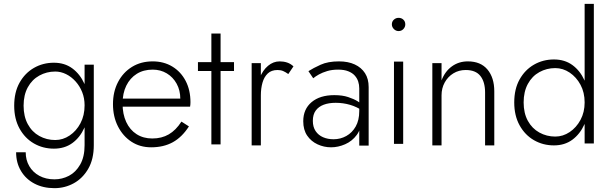

<svg xmlns="http://www.w3.org/2000/svg" viewBox="-20 -774 3163 1001"><path d="M64 20Q64 75 89.5 117.5Q115 160 160 183.5Q205 207 264 207Q318 207 364.5 181.5Q411 156 440 106Q469 56 469 -17V-437H421V-17Q421 44 398 84Q375 124 339.5 142.5Q304 161 264 161Q219 161 185 142.5Q151 124 132.5 92Q114 60 114 20ZM54 -223Q54 -154 82 -103.5Q110 -53 157 -26Q204 1 261 1Q317 1 357 -28Q397 -57 420 -108Q443 -159 443 -223Q443 -287 420 -337.5Q397 -388 357 -417.5Q317 -447 261 -447Q204 -447 157 -420Q110 -393 82 -343Q54 -293 54 -223ZM103 -223Q103 -279 125 -319Q147 -359 185 -380Q223 -401 268 -401Q297 -401 324.5 -387.5Q352 -374 374 -349.5Q396 -325 408.5 -293.5Q421 -262 421 -225Q421 -172 399.5 -131.5Q378 -91 343 -67.5Q308 -44 268 -44Q223 -44 185 -65Q147 -86 125 -126.5Q103 -167 103 -223Z M768 -6Q833 -6 881 -32.5Q929 -59 965 -115L926 -140Q897 -95 860 -73.5Q823 -52 774 -52Q727 -52 692 -74.5Q657 -97 638 -138Q619 -179 619 -234Q619 -288 638.5 -327.5Q658 -367 693 -389Q728 -411 776 -411Q817 -411 849.5 -391.5Q882 -372 901 -337.5Q920 -303 920 -259Q920 -251 918 -243.5Q916 -236 914 -231L934 -260H600V-218H971Q972 -223 972.5 -229.5Q973 -236 973 -241Q973 -304 948 -352Q923 -400 878.5 -427Q834 -454 776 -454Q715 -454 668.5 -425.5Q622 -397 595.5 -346.5Q569 -296 569 -231Q569 -166 595 -115Q621 -64 665.5 -35Q710 -6 768 -6Z M1012 -450V-404H1200V-450ZM1082 -599V-21H1130V-599Z M1340 -445H1292V-16H1340ZM1483 -388 1510 -428Q1495 -442 1477 -448Q1459 -454 1438 -454Q1405 -454 1377.5 -431Q1350 -408 1334 -368Q1318 -328 1318 -277H1340Q1340 -313 1348.5 -343Q1357 -373 1376 -391Q1395 -409 1427 -409Q1444 -409 1456.5 -403.5Q1469 -398 1483 -388Z M1611 -144Q1611 -177 1626 -197.5Q1641 -218 1667.5 -228Q1694 -238 1730 -238Q1769 -238 1805 -227.5Q1841 -217 1873 -195V-225Q1864 -234 1844.5 -246Q1825 -258 1795 -268Q1765 -278 1723 -278Q1648 -278 1604.5 -241.5Q1561 -205 1561 -142Q1561 -97 1581.5 -67Q1602 -37 1635.5 -21.5Q1669 -6 1706 -6Q1743 -6 1779.5 -22Q1816 -38 1840 -70.5Q1864 -103 1864 -153L1853 -195Q1853 -147 1834.5 -114.5Q1816 -82 1785.5 -65Q1755 -48 1719 -48Q1689 -48 1664.5 -58.5Q1640 -69 1625.5 -90.5Q1611 -112 1611 -144ZM1613 -366Q1625 -376 1643 -386Q1661 -396 1686 -403.5Q1711 -411 1743 -411Q1774 -411 1795.5 -402.5Q1817 -394 1829.5 -380Q1842 -366 1847.5 -349Q1853 -332 1853 -313V-15H1902V-320Q1902 -363 1883 -392.5Q1864 -422 1829.5 -438Q1795 -454 1747 -454Q1690 -454 1651.5 -436.5Q1613 -419 1588 -403Z M2023 -647Q2023 -633 2033.5 -622.5Q2044 -612 2058 -612Q2073 -612 2083 -622.5Q2093 -633 2093 -647Q2093 -662 2083 -671.5Q2073 -681 2058 -681Q2044 -681 2033.5 -671.5Q2023 -662 2023 -647ZM2034 -453V-24H2082V-453Z M2509 -292V-16H2557V-298Q2557 -369 2521.5 -411.5Q2486 -454 2419 -454Q2372 -454 2336 -428Q2300 -402 2282 -355V-445H2234V-16H2282V-277Q2282 -314 2298.5 -344Q2315 -374 2343.5 -391.5Q2372 -409 2408 -409Q2460 -409 2484.5 -378Q2509 -347 2509 -292Z M3028 -754V-26H3076V-754ZM2661 -240Q2661 -171 2689 -120.5Q2717 -70 2764 -43Q2811 -16 2868 -16Q2924 -16 2964 -45.5Q3004 -75 3027 -126Q3050 -177 3050 -240Q3050 -305 3027 -355.5Q3004 -406 2964 -435Q2924 -464 2868 -464Q2811 -464 2764 -437Q2717 -410 2689 -360Q2661 -310 2661 -240ZM2710 -240Q2710 -296 2732 -336.5Q2754 -377 2792 -398Q2830 -419 2875 -419Q2915 -419 2950 -395.5Q2985 -372 3006.5 -332Q3028 -292 3028 -240Q3028 -189 3006.5 -149Q2985 -109 2950 -85.5Q2915 -62 2875 -62Q2830 -62 2792 -83Q2754 -104 2732 -144Q2710 -184 2710 -240Z"/></svg>

Font: SpinnyJost
Style: Regular
Weight: 300
Version: Version 3.710